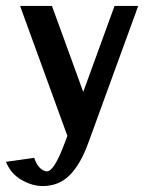

<svg xmlns="http://www.w3.org/2000/svg" viewBox="-25 -460 496 650"><path d="M119.1 169.9Q84.5 169.9 48.1 149.2Q11.7 128.4 -4.9 87.9L90.8 74.2Q98.6 98.1 110.8 109.1Q123 120.1 133.8 120.1Q158.7 120.1 194.8 22L203.1 0L43 -439.9H150.9L256.8 -148.9L362.8 -439.9H442.9L273.9 23.9Q247.6 96.2 210.9 133.1Q174.3 169.9 119.1 169.9Z"/></svg>

Font: Pfennig
Style: Bold
Weight: 700
Version: Version 20120410 ; ttfautohint (v0.8)